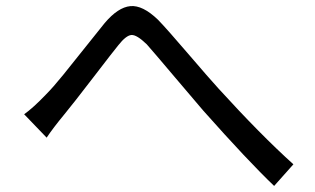

<svg xmlns="http://www.w3.org/2000/svg" viewBox="-20 -655 1040 633"><path d="M133.8 -201.2 59.6 -278.3Q89.8 -299.8 130.9 -342.8Q154.3 -366.2 188 -407.7Q221.7 -449.2 264.6 -503.4Q307.6 -557.6 325.2 -579.1Q369.1 -630.9 409.7 -634.8Q450.2 -638.7 501 -589.8Q530.3 -559.6 600.1 -478Q669.9 -396.5 700.2 -363.3Q839.8 -210 947.3 -113.3L883.8 -42Q798.8 -123 650.4 -290Q619.1 -326.2 553.2 -404.3Q487.3 -482.4 463.9 -508.8Q430.7 -541 413.1 -539.6Q395.5 -538.1 370.1 -505.9Q355.5 -488.3 288.1 -400.4Q220.7 -312.5 192.4 -278.3Q155.3 -233.4 133.8 -201.2Z"/></svg>

Font: Gen Shin Gothic Monospace Regular
Style: Regular
Weight: 400
Designer: [Source Han Sans]
Ryoko NISHIZUKA  (kana & ideographs); Paul D. Hunt (Latin, Greek & Cyrillic); Wenlong ZHANG  (bopomofo
Version: Version 1.002.20150607